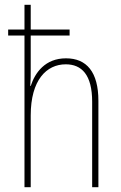

<svg xmlns="http://www.w3.org/2000/svg" viewBox="-20 -780 503 800"><path d="M108 -760H82V-657H14V-632H82V0H108V-299C108 -447 174 -512 254 -512C320 -512 364 -469 364 -356V0H390V-360C390 -480 341 -537 255 -537C168 -537 126 -477 108 -422H106C108 -446 108 -463 108 -493V-632H270V-657H108Z"/></svg>

Font: Noto Sans Gujarati UI Condensed Thin
Style: Regular
Weight: 100
Width: 3
Designer: Jelle Bosma - Monotype Design Team, Universal Thirst
Foundry: Monotype Imaging Inc.
Version: Version 2.106